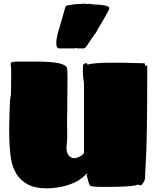

<svg xmlns="http://www.w3.org/2000/svg" viewBox="-20 -997 853 1047"><path d="M779 -641Q783 -641 783 -635Q783 -535 782.5 -453Q782 -371 781 -301Q780 -231 777.5 -166Q775 -101 771 -33Q771 -16 764.5 -5.5Q758 5 755 8L751 12L748 14Q747 13 739.5 11.5Q732 10 728 10L724 12Q722 14 720 14Q696 18 660.5 20Q625 22 575 22H524Q510 22 497.5 21Q485 20 474 17Q470 15 466 5.5Q462 -4 457 -26Q455 -35 452 -40Q451 -42 455 -44Q459 -46 457 -46L452 -49H451Q424 -19 387 -2Q350 15 310 22.5Q270 30 233 30Q171 30 130.5 8Q90 -14 68.5 -50.5Q47 -87 40 -130Q36 -156 33 -195.5Q30 -235 30 -296Q30 -333 31.5 -372Q33 -411 35 -454Q35 -459 37.5 -469.5Q40 -480 40 -492Q40 -512 40.5 -545Q41 -578 41 -605Q41 -613 41 -619Q41 -625 40 -626Q40 -632 39 -638Q38 -644 38 -648Q38 -656 46 -658.5Q54 -661 71 -661H129Q159 -661 188.5 -661Q218 -661 248 -659Q326 -654 344 -631Q346 -626 347 -612Q348 -598 348 -581Q348 -538 347.5 -506.5Q347 -475 347 -447V-425Q347 -415 347 -399Q347 -383 346 -359Q345 -316 346.5 -278Q348 -240 344 -210Q338 -164 359.5 -144.5Q381 -125 416 -144Q424 -147 429.5 -152.5Q435 -158 438 -163V-545Q436 -557 434.5 -567Q433 -577 433 -584Q432 -586 432 -590.5Q432 -595 432 -600V-629Q432 -643 436.5 -647.5Q441 -652 450 -652Q457 -652 457 -646V-644Q468 -649 502.5 -652Q537 -655 575 -655H644L765 -652Q770 -652 770 -649Q771 -649 771 -648V-641Q770 -641 770 -637L776 -639Q778 -641 779 -641ZM400 -733 392 -736 389 -733H306Q294 -733 290.5 -741Q287 -749 287 -763Q287 -780 290.5 -793.5Q294 -807 295 -815Q306 -851 316 -886Q326 -921 337 -961L345 -967L388 -974L447 -977L453 -974Q457 -976 463 -976H473Q475 -976 476 -975Q477 -974 480 -974L486 -973L528 -971L536 -968Q538 -968 538 -969H543Q564 -965 570 -961Q576 -958 576 -952Q576 -948 573 -942Q571 -937 563 -923Q561 -919 553.5 -906Q546 -893 533 -871Q528 -862 524 -856Q520 -850 518 -846L505 -822Q488 -798 479 -785.5Q470 -773 465.5 -765.5Q461 -758 454 -748Q444 -733 437 -733Z"/></svg>

Font: Sigmar
Style: Regular
Weight: 400
Designer: Vernon Adams
Foundry: Vernon Adams
Version: Version 1.000; ttfautohint (v1.8.4.7-5d5b);gftools[0.9.24]